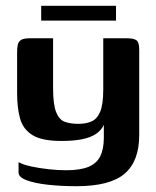

<svg xmlns="http://www.w3.org/2000/svg" viewBox="-20 -531 539 662"><path d="M244 111Q191 111 145.5 106Q100 101 72 90.5Q44 80 44 64V28Q60 37 88 43Q116 49 148 52.5Q180 56 208 56Q256 56 284.5 44.5Q313 33 325.5 8Q338 -17 338 -56V-100Q328 -80 309 -68Q290 -56 261 -50.5Q232 -45 191 -45Q124 -45 91.5 -65.5Q59 -86 49 -123Q39 -160 39 -209V-352Q39 -367 41.5 -377.5Q44 -388 53 -393.5Q62 -399 82 -399H163Q163 -373 163 -352.5Q163 -332 163 -313.5Q163 -295 163 -274.5Q163 -254 163 -228Q163 -171 173.5 -144.5Q184 -118 203.5 -111Q223 -104 250 -104Q277 -104 296 -112.5Q315 -121 325.5 -146Q336 -171 336 -222V-399H419Q440 -399 450 -392.5Q460 -386 460 -360V-65Q460 25 409.5 68Q359 111 244 111ZM122 -460V-511H380V-460Z"/></svg>

Font: Genos SemiBold
Style: Regular
Weight: 600
Designer: Robert E. Leuschke
Foundry: Robert E. Leuschke
Version: Version 1.010